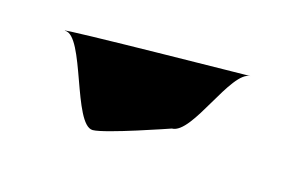

<svg xmlns="http://www.w3.org/2000/svg" viewBox="-34 -397 347 227"><g transform="rotate(15 139.5 -283.0)"><path d="M88 -228C103 -228 178 -254 178 -254C203 -254 228 -338 252 -338C263 -338 16 -335 26 -333C50 -334 64 -228 88 -228Z"/></g></svg>

Font: Recovery
Style: Regular
Weight: 400
Version: Version 0.27